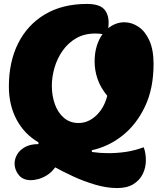

<svg xmlns="http://www.w3.org/2000/svg" viewBox="-20 -745 814 974"><path d="M575 209Q521 209 462 191.5Q403 174 350.5 149.5Q298 125 260 104Q240 131 216.5 145Q193 159 172 164Q151 169 137 169Q96 169 75 142.5Q54 116 54 85Q54 61 67 38.5Q80 16 107 1Q134 -14 175 -14V-23Q103 -65 64 -138.5Q25 -212 25 -306Q25 -432 72.5 -526Q120 -620 208.5 -672.5Q297 -725 421 -725Q481 -725 506 -700.5Q531 -676 531 -629Q531 -622 530.5 -616Q530 -610 529 -602Q567 -632 611 -632Q648 -632 682 -609.5Q716 -587 737.5 -540Q759 -493 759 -421Q759 -296 715.5 -204.5Q672 -113 601 -57Q530 -1 446 17V26Q467 29 488 30.5Q509 32 530 32Q574 32 618.5 25.5Q663 19 709 2Q715 18 717.5 34.5Q720 51 720 68Q720 105 704.5 137Q689 169 657 189Q625 209 575 209ZM379 -121Q428 -121 468.5 -159.5Q509 -198 524 -259Q489 -302 474.5 -345.5Q460 -389 460 -432Q460 -477 471 -512Q482 -547 500 -572Q482 -575 464 -575Q408 -575 366.5 -551Q325 -527 297.5 -487.5Q270 -448 256.5 -401.5Q243 -355 243 -310Q243 -259 258.5 -216Q274 -173 304.5 -147Q335 -121 379 -121Z"/></svg>

Font: Lemon
Style: Regular
Weight: 400
Designer: Eduardo Rodriguez Tunni
Foundry: Eduardo Rodriguez Tunni
Version: Version 1.003; ttfautohint (v1.8.4.7-5d5b);gftools[0.9.24]